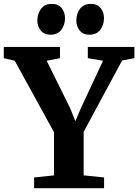

<svg xmlns="http://www.w3.org/2000/svg" viewBox="-39 -990 727 1010"><path d="M245 -67.5V-294.5L38.5 -670.5L-19 -684V-743H276.5V-684L206.5 -670.5L330 -421L357.5 -352.5L386.5 -421L503 -670.5L423 -684V-743H668V-684L603.5 -672L401 -296.5V-67.5L508.5 -56.5V0H140.5V-56.5ZM225.5 -807.5Q192 -807.5 174.8 -830Q157.5 -852.5 157.5 -882Q157.5 -917.5 176.8 -943.5Q196 -969.5 234 -969.5H235Q268.5 -969.5 285.8 -947Q303 -924.5 303 -895Q303 -859.5 283.8 -833.5Q264.5 -807.5 226.5 -807.5ZM430.5 -807.5Q397 -807.5 379.8 -830Q362.5 -852.5 362.5 -882Q362.5 -917.5 381.8 -943.5Q401 -969.5 439 -969.5H440Q473.5 -969.5 490.8 -947Q508 -924.5 508 -895Q508 -859.5 488.8 -833.5Q469.5 -807.5 431.5 -807.5Z"/></svg>

Font: Merriweather 28pt
Style: Bold
Weight: 700
Version: Version 2.100